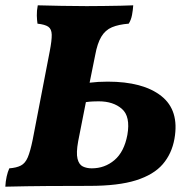

<svg xmlns="http://www.w3.org/2000/svg" viewBox="-29 -699 709 722"><path d="M-9 3Q-8 -17 -4 -35Q0 -53 6 -66Q33 -68 49.5 -76.5Q66 -85 75.5 -107.5Q85 -130 94 -174L158 -506Q166 -547 165.5 -568.5Q165 -590 152.5 -598.5Q140 -607 112 -610Q110 -623 109.5 -640.5Q109 -658 113 -679Q153 -678 202 -677Q251 -676 297 -676Q327 -676 361 -676.5Q395 -677 424.5 -677.5Q454 -678 472 -679Q471 -662 467.5 -643Q464 -624 455 -610Q417 -607 392 -596.5Q367 -586 352 -561Q337 -536 329 -492L308 -388Q324 -390 340.5 -391Q357 -392 376 -392Q509 -392 577.5 -338Q646 -284 627 -177Q617 -121 583 -81.5Q549 -42 482.5 -21Q416 0 307 0Q226 0 150 0.5Q74 1 -9 3ZM265 -168Q257 -124 262.5 -102Q268 -80 282.5 -73Q297 -66 316 -66Q365 -66 401.5 -97Q438 -128 450 -192Q462 -261 429.5 -289.5Q397 -318 342 -318Q333 -318 320.5 -317.5Q308 -317 294 -315Z"/></svg>

Font: Vollkorn ExtraBold
Style: Italic
Weight: 800
Italic angle: -11°
Designer: Friedrich Althausen
Foundry: Friedrich Althausen
Version: Version 5.000; ttfautohint (v1.8.3)